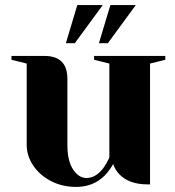

<svg xmlns="http://www.w3.org/2000/svg" viewBox="-20 -720 690 755"><path d="M85 -150V-470L25 -485V-500H155Q245 -500 245 -410V-150Q245 -87 267.5 -53.5Q290 -20 320 -20Q357 -20 387 -60Q398 -75 410 -100V-470L350 -485V-500H630V-485L570 -470V5H560Q487 5 449 -35Q432 -53 425 -75Q411 -50 392 -30Q347 15 280 15Q224 15 179.5 -8.5Q135 -32 110 -70Q85 -108 85 -150ZM239 -550 284 -700H384L274 -550ZM369 -550 414 -700H514L404 -550Z"/></svg>

Font: Yeseva One
Style: Regular
Weight: 400
Designer: Jovanny Lemonad
Foundry: Jovanny Lemonad
Version: Version 2.000